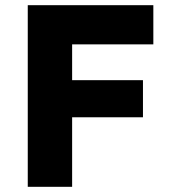

<svg xmlns="http://www.w3.org/2000/svg" viewBox="-20 -720 658 740"><path d="M87 0V-700H571V-549H258V-411H531V-268H258V0Z"/></svg>

Font: Readex Pro
Style: Bold
Weight: 700
Designer: Bonnie Shaver-Troup, Thomas Jockin
Foundry: Lexend
Version: Version 1.203; ttfautohint (v1.8.3)